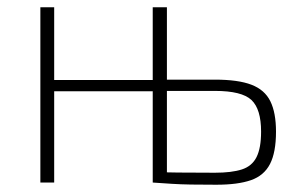

<svg xmlns="http://www.w3.org/2000/svg" viewBox="-20 -502 831 528"><path d="M571 -283Q635 -283 671.5 -269Q708 -255 723.5 -223.5Q739 -192 739 -140Q739 -83 722.5 -51Q706 -19 670 -6.5Q634 6 575 6Q534 6 505 5.5Q476 5 452.5 3.5Q429 2 400 0L411 -29Q428 -28 469.5 -27.5Q511 -27 571 -27Q617 -27 645 -36Q673 -45 685.5 -70Q698 -95 698 -140Q698 -202 671.5 -227Q645 -252 571 -252H411V-283ZM129 -482V0H91V-482ZM409 -282V-251H123V-282ZM439 -482V0H400V-482Z"/></svg>

Font: Exo 2 ExtraLight
Style: Regular
Weight: 250
Designer: Natanael Gama
Foundry: Natanael Gama
Version: Version 2.010